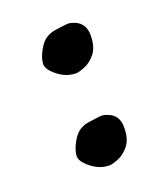

<svg xmlns="http://www.w3.org/2000/svg" viewBox="-92 -499 504 576"><g transform="rotate(-20 160.5 -211.0)"><path d="M209.5 -426.8Q241.2 -414.1 241.2 -376.5Q241.2 -338.9 225.3 -318.8Q209.5 -298.8 189.7 -291Q169.9 -283.2 161.6 -283.2Q130.9 -283.2 104.2 -304.2Q77.6 -325.2 77.6 -342.3Q77.6 -359.4 90.3 -383.3Q103 -407.2 117.7 -416Q132.3 -424.8 148.2 -426.8Q164.1 -428.7 173.6 -430.2Q183.1 -431.6 189.9 -431.6Q196.8 -431.6 209.5 -426.8ZM209.5 -132.8Q241.2 -120.1 241.2 -82.5Q241.2 -44.9 225.3 -24.9Q209.5 -4.9 189.7 2.9Q169.9 10.7 161.6 10.7Q130.9 10.7 104.2 -10.3Q77.6 -31.2 77.6 -48.3Q77.6 -65.4 90.3 -89.4Q103 -113.3 117.7 -122.1Q132.3 -130.9 148.2 -132.8Q164.1 -134.8 173.6 -136.2Q183.1 -137.7 189.9 -137.7Q196.8 -137.7 209.5 -132.8Z"/></g></svg>

Font: Drukaatie burti
Style: Bold
Weight: 700
Version: Version 0.14